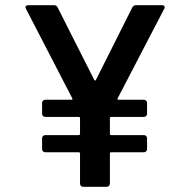

<svg xmlns="http://www.w3.org/2000/svg" viewBox="-20 -720 727 739"><path d="M603 -700Q610 -700 612 -697Q614 -694 614 -692Q614 -689 612 -686L433 -342Q432 -340 432 -339Q432 -336 437 -336H534Q539 -336 542.5 -332.5Q546 -329 546 -324V-282Q546 -277 542.5 -273.5Q539 -270 534 -270H408Q403 -270 403 -265V-205Q403 -200 408 -200H534Q539 -200 542.5 -196.5Q546 -193 546 -188V-146Q546 -141 542.5 -137.5Q539 -134 534 -134H408Q403 -134 403 -129V-13Q403 -8 399.5 -4.5Q396 -1 391 -1H300Q295 -1 291.5 -4.5Q288 -8 288 -13V-129Q288 -134 283 -134H154Q149 -134 145.5 -137.5Q142 -141 142 -146V-188Q142 -193 145.5 -196.5Q149 -200 154 -200H283Q288 -200 288 -205V-265Q288 -270 283 -270H154Q149 -270 145.5 -273.5Q142 -277 142 -282V-324Q142 -329 145.5 -332.5Q149 -336 154 -336H254Q259 -336 259 -339Q259 -340 258 -342L80 -686Q78 -690 78 -692Q78 -700 89 -700H188Q198 -700 202 -691L343 -412Q345 -410 346 -410Q348 -410 349 -412L489 -691Q494 -700 503 -700Z"/></svg>

Font: LinhAnh SemBd
Style: Regular
Weight: 600
Monospace: yes
Designer: Jeremy Tribby
Foundry: Tribby Type
Version: Version 1.408